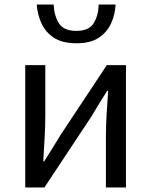

<svg xmlns="http://www.w3.org/2000/svg" viewBox="-20 -832 671 852"><path d="M92 0V-543H181V-316Q181 -273 178 -221Q175 -169 172 -116H176Q192 -141 212.5 -174Q233 -207 248 -232L454 -543H539V0H450V-227Q450 -271 453 -323Q456 -375 460 -428H455Q439 -403 418.5 -369.5Q398 -336 383 -311L177 0ZM319 -640Q256 -640 218.5 -665Q181 -690 163.5 -729.5Q146 -769 143 -812H218Q220 -764 241 -729.5Q262 -695 319 -695Q375 -695 396 -729.5Q417 -764 418 -812H493Q491 -769 473.5 -729.5Q456 -690 419 -665Q382 -640 319 -640Z"/></svg>

Font: Chocolate Classical Sans
Style: Regular
Weight: 400
Designer: 田海東、宇文滿月
Foundry: Moonlit Owen
Version: Version 1.001